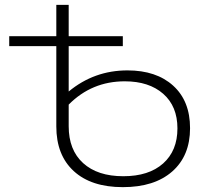

<svg xmlns="http://www.w3.org/2000/svg" viewBox="-20 -762 853 791"><path d="M693.5 -409C647.2 -451 584.3 -472 505 -472C413.7 -472 333 -443 263 -385V-572H486V-613H263V-742H212V-613H18V-572H212V-241C212 -162.3 236 -101 284 -57C332 -13 399.3 9 486 9C572.7 9 640.5 -12.5 689.5 -55.5C738.5 -98.5 763 -158 763 -234C763 -308.7 739.8 -367 693.5 -409ZM652 -88.5C612.7 -53.5 558 -36 488 -36C417.3 -36 362.2 -54 322.5 -90C282.8 -126 263 -176.7 263 -242V-331C326.3 -395 403.3 -427 494 -427C560.7 -427 613.5 -409.8 652.5 -375.5C691.5 -341.2 711 -293.7 711 -233C711 -171.7 691.3 -123.5 652 -88.5Z"/></svg>

Font: Montserrat Custom ExtraLight
Style: Regular
Weight: 300
Designer: Julieta Ulanovsky
Foundry: Julieta Ulanovsky
Version: Version 7.200